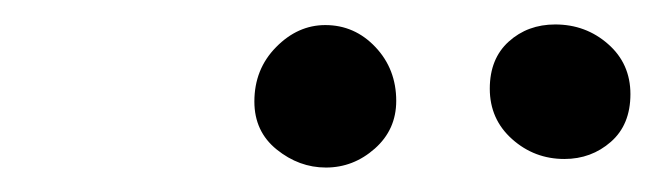

<svg xmlns="http://www.w3.org/2000/svg" viewBox="-20 -735 536 157"><path d="M441.5 -605Q417 -605 398.8 -621.2Q380.5 -637.5 380.5 -662.5Q380.5 -687 396 -701Q411.5 -715 434 -715Q459 -715 477.2 -699Q495.5 -683 495.5 -658Q495.5 -633 479.5 -619Q463.5 -605 441.5 -605ZM246.5 -598Q224.5 -598 206.2 -612.8Q188 -627.5 188 -652Q188 -678.5 205.8 -696.5Q223.5 -714.5 246 -714.5Q270 -714.5 287 -696.5Q304 -678.5 304 -652.5Q304 -629 286.5 -613.5Q269 -598 246.5 -598Z"/></svg>

Font: Grandstander Light
Style: Italic
Weight: 300
Italic angle: -15°
Designer: Tyler Finck
Foundry: Etcetera Type Co
Version: Version 1.200; ttfautohint (v1.8.3)